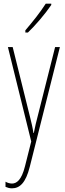

<svg xmlns="http://www.w3.org/2000/svg" viewBox="-20 -783 356 1045"><path d="M259 -756V-763H229C195 -711 163 -671 118 -618V-606H132C171 -643 226 -707 259 -756ZM23 -527 150 -13 116 122C97 198 70 216 45 216C34 216 20 212 10 206V234C22 239 32 242 45 242C87 242 120 213 142 125L306 -527H280L183 -142C177 -120 172 -99 164 -59H162C159 -73 161 -76 145 -140L49 -527Z"/></svg>

Font: Noto Sans Georgian ExtraCondensed Thin
Style: Regular
Weight: 100
Width: 2
Designer: Monotype Design Team, Akaki Razmadze
Foundry: Google LLC
Version: Version 2.005